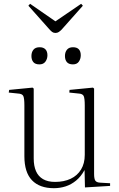

<svg xmlns="http://www.w3.org/2000/svg" viewBox="-20 -974 626 1008"><path d="M263 14Q188 14 148 -27.5Q108 -69 108 -154V-421Q108 -457 102.5 -469.5Q97 -482 74 -483L26 -488L28 -502L151 -514L157 -509V-142Q157 -103 169 -75.5Q181 -48 206 -33.5Q231 -19 269 -19Q316 -19 351 -35.5Q386 -52 405.5 -84Q425 -116 425 -161V-421Q425 -457 419.5 -469.5Q414 -482 392 -483L344 -488L345 -502L468 -514L474 -509V-61Q474 -35 480.5 -25.5Q487 -16 506 -15L558 -12V2L426 10L424 -80H423Q405 -47 379.5 -26Q354 -5 324.5 4.5Q295 14 263 14ZM271 -801Q261 -801 253.5 -806.5Q246 -812 235 -825L129 -944L138 -954L271 -862L406 -954L415 -944L303 -818Q296 -811 288.5 -806Q281 -801 271 -801ZM363 -636Q341 -636 331 -648Q321 -660 321 -680Q321 -700 331.5 -713Q342 -726 363 -726Q384 -726 394 -715Q404 -704 404 -684Q404 -665 394 -650.5Q384 -636 363 -636ZM187 -636Q165 -636 155 -648Q145 -660 145 -680Q145 -700 155.5 -713Q166 -726 188 -726Q208 -726 218.5 -715Q229 -704 229 -684Q229 -665 218.5 -650.5Q208 -636 187 -636Z"/></svg>

Font: Literata 60pt ExtraLight
Style: Regular
Weight: 250
Designer: Latin by Veronika Burian and Jose Scaglione. Greek by Irene Vlachou. Cyrillic by Vera Evstafieva.
Foundry: TypeTogether
Version: Version 3.103;gftools[0.9.29]